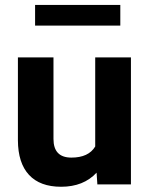

<svg xmlns="http://www.w3.org/2000/svg" viewBox="-20 -729 590 759"><path d="M364.7 -2.9 361.8 -46.4Q310.1 9.3 221.7 9.3Q138.2 9.3 94.7 -37.6Q51.3 -84.5 50.8 -173.8V-498.5V-502H53.7H188H191.4V-498.5V-179.7Q191.4 -106 262.2 -106Q330.1 -106 356.4 -149.9V-498.5V-502H359.4H494.1H497.6V-498.5V-3.4V0H494.1H368.2H364.7ZM455.6 -627.9H118.7V-709.5H455.6Z"/></svg>

Font: MAUL Bold
Style: Bold
Weight: 700
Designer: MAUL
Version: Version 1.0; 2020; ttfautohint (v1.8.3)